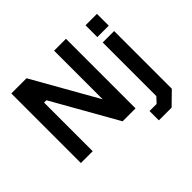

<svg xmlns="http://www.w3.org/2000/svg" viewBox="-204 -994 1438 1438"><g transform="rotate(-45 515.0 -275.0)"><path d="M80 0V-737H241L533 -222V-737H659V0H522L230 -515H205V0ZM834 -580V-705H955V-580ZM719 187V88H794L834 45V-523H955V88L854 187Z"/></g></svg>

Font: Tomorrow Medium
Style: Regular
Weight: 500
Designer: Tony de Marco, Monica Rizzolli
Foundry: Just in Type
Version: Version 2.002